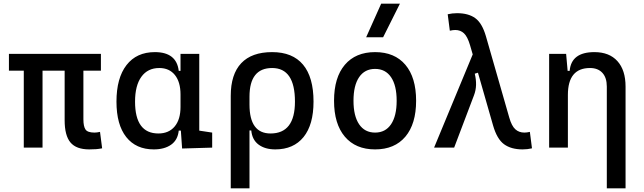

<svg xmlns="http://www.w3.org/2000/svg" viewBox="-20 -815 3556 1060"><path d="M472.7 9.8Q400.9 9.8 368.9 -28.6Q336.9 -66.9 336.9 -151.4V-424.8H214.8V0H111.3V-424.8H29.3V-517.6H537.1V-424.8H440.4V-156.2Q440.4 -117.7 451.9 -100.3Q463.4 -83 502 -83Q508.8 -83 515.9 -84Q522.9 -85 532.2 -86.9L543.9 3.9Q525.9 7.3 510.7 8.5Q495.6 9.8 472.7 9.8Z M829.1 9.8Q731 9.8 677 -58.3Q623 -126.5 623 -253.9Q623 -384.3 678.5 -455.8Q733.9 -527.3 835 -527.3Q954.6 -527.3 966.8 -423.8H976.6V-517.6H1080.1V-93.8L1151.4 -83V0L985.4 4.9L978.5 -93.8H966.8Q961.4 -42 924.6 -16.1Q887.7 9.8 829.1 9.8ZM976.6 -224.6V-293Q976.6 -362.3 945.6 -400.9Q914.6 -439.5 859.4 -439.5Q795.4 -439.5 760.5 -391.1Q725.6 -342.8 725.6 -253.9Q725.6 -78.1 854.5 -78.1Q912.1 -78.1 944.3 -116.7Q976.6 -155.3 976.6 -224.6Z M1500 9.8Q1443.4 9.8 1407.7 -16.6Q1372.1 -43 1367.2 -94.7H1357.4V224.6H1253.9V-285.6Q1253.9 -404.8 1311.8 -466.1Q1369.6 -527.3 1482.4 -527.3Q1595.2 -527.3 1653.1 -458Q1710.9 -388.7 1710.9 -253.9Q1710.9 -126.5 1655.8 -58.3Q1600.6 9.8 1500 9.8ZM1357.4 -237.3Q1357.4 -78.1 1473.6 -78.1Q1608.4 -78.1 1608.4 -253.9Q1608.4 -439.5 1482.4 -439.5Q1357.4 -439.5 1357.4 -281.2Z M2050.8 9.8Q1943.4 9.8 1883.8 -60.5Q1824.2 -130.9 1824.2 -258.8Q1824.2 -387.2 1883.8 -457.3Q1943.4 -527.3 2050.8 -527.3Q2158.7 -527.3 2218 -457.3Q2277.3 -387.2 2277.3 -258.8Q2277.3 -130.9 2218 -60.5Q2158.7 9.8 2050.8 9.8ZM2050.8 -83Q2107.9 -83 2138.9 -128.9Q2169.9 -174.8 2169.9 -258.8Q2169.9 -343.3 2138.9 -388.9Q2107.9 -434.6 2050.8 -434.6Q1993.7 -434.6 1962.6 -388.9Q1931.6 -343.3 1931.6 -258.8Q1931.6 -174.8 1962.6 -128.9Q1993.7 -83 2050.8 -83ZM2001.5 -609.4 2084.5 -794.9H2188L2095.2 -609.4Z M2865.2 9.8Q2801.8 9.8 2762.7 -18.8Q2723.6 -47.4 2702.1 -122.6L2618.7 -413.6L2601.1 -408.2Q2608.9 -376 2608.2 -346.2Q2607.4 -316.4 2596.7 -288.6L2487.3 0H2376.5L2589.8 -514.6L2574.7 -566.4Q2561 -612.8 2541.5 -631.1Q2522 -649.4 2493.7 -649.4Q2480.5 -649.4 2463.4 -645.5L2451.7 -736.3Q2476.6 -742.2 2503.4 -742.2Q2565.9 -742.2 2603.8 -714.8Q2641.6 -687.5 2662.6 -615.2L2791.5 -166Q2804.7 -119.6 2825 -101.3Q2845.2 -83 2875 -83Q2888.2 -83 2905.3 -86.9L2917 3.9Q2892.1 9.8 2865.2 9.8Z M3330.1 224.6V-336.9Q3330.1 -386.2 3305.7 -412.8Q3281.2 -439.5 3237.3 -439.5Q3115.2 -439.5 3115.2 -291V0H3011.7V-517.6H3105.5L3113.8 -423.8H3125Q3133.8 -527.3 3261.7 -527.3Q3343.8 -527.3 3388.7 -477.5Q3433.6 -427.7 3433.6 -336.9V224.6Z"/></svg>

Font: Cascadia Mono PL
Style: Regular
Weight: 400
Monospace: yes
Designer: Aaron Bell
Foundry: Saja Typeworks
Version: Version 2404.023; ttfautohint (v1.8.4)